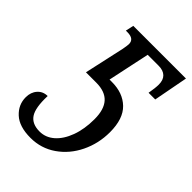

<svg xmlns="http://www.w3.org/2000/svg" viewBox="-212 -809 915 915"><g transform="rotate(45 245.0 -352.0)"><path d="M13 -111Q13 -145 32.5 -167Q52 -189 83 -189Q80 -108 102 -75Q124 -42 175 -42Q216 -42 248.5 -70.5Q281 -99 300 -150.5Q319 -202 319 -269Q319 -334 290 -366Q261 -398 201 -398H132L177 -602Q182 -630 182 -638Q182 -673 136 -673H126L135 -714H490L457 -540H412Q419 -580 419 -602Q419 -633 402.5 -649Q386 -665 355 -665H281L236 -453H252Q326 -453 370.5 -410Q415 -367 415 -277Q415 -201 383 -135Q351 -69 294 -29.5Q237 10 166 10Q90 10 51.5 -25.5Q13 -61 13 -111Z"/></g></svg>

Font: Noto Serif Cond
Style: Italic
Weight: 400
Width: 3
Italic angle: -12°
Designer: Monotype Design Team
Foundry: Monotype Imaging Inc.
Version: Version 1.001